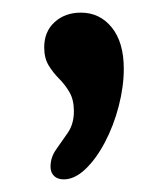

<svg xmlns="http://www.w3.org/2000/svg" viewBox="-20 -122 266 304"><path d="M81 162Q71 162 65.5 156.5Q60 151 60 142Q60 127 69 114.5Q78 102 87.5 88Q97 74 97 54Q97 36 90 24Q83 12 73.5 2.5Q64 -7 57 -18.5Q50 -30 50 -47Q50 -72 66.5 -87Q83 -102 108 -102Q138 -102 157 -78.5Q176 -55 176 -13Q176 15 168 46Q160 77 146 103.5Q132 130 115 146Q98 162 81 162Z"/></svg>

Font: Comfortaa
Style: Regular
Weight: 400
Designer: Johan Aakerlund
Foundry: Johan Aakerlund
Version: Version 3.104; ttfautohint (v1.8.1.43-b0c9)